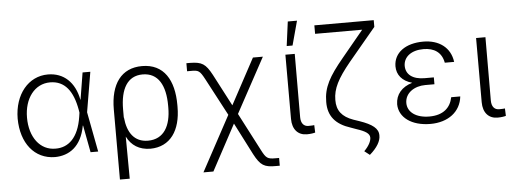

<svg xmlns="http://www.w3.org/2000/svg" viewBox="-58 -937 3491 1308"><g transform="rotate(-5 1688.0 -283.0)"><path d="M286 12C383 11 467 -43 493 -185H495L530 0H582L530 -273L576 -546H523L493 -362H492C469 -483 394 -553 286 -553C153 -553 56 -437 55 -271C56 -103 146 11 286 12ZM119 -272C119 -404 191 -498 296 -498C397 -498 452 -424 475 -294L478 -275L474 -248C452 -104 382 -44 295 -45C189 -44 119 -138 119 -272Z M713 -276V203H780L778 -85C809 -23 862 11 938 12C1075 11 1147 -95 1147 -256V-270C1147 -438 1080 -554 930 -554C788 -554 713 -450 713 -276ZM776 -271C776 -409 824 -497 929 -497C1036 -497 1084 -408 1084 -270V-256C1084 -134 1037 -44 927 -44C834 -44 787 -111 777 -215H776Z M1284 204H1352L1520 -109L1632 110C1674 189 1700 205 1781 204H1806V151H1781C1728 151 1717 145 1687 86L1553 -172L1756 -546H1688L1520 -234L1406 -452C1364 -530 1339 -546 1258 -547H1233V-492H1258C1311 -493 1320 -487 1352 -427L1487 -172Z M1910 -546V-107C1910 -34 1949 7 2009 7C2035 7 2057 3 2066 0L2064 -51C2059 -50 2046 -49 2024 -49C1993 -49 1973 -71 1973 -113L1974 -546ZM1924 -604H1964L2009 -770H1946Z M2530 -728H2124V-670H2446L2298 -491C2200 -373 2159 -301 2159 -201C2158 -104 2208 -45 2311 -12L2350 2C2408 21 2437 39 2437 67C2437 90 2422 122 2388 156L2424 184C2475 140 2501 96 2500 58C2501 10 2460 -21 2373 -51L2332 -65C2257 -92 2221 -136 2222 -209C2222 -286 2257 -353 2343 -458L2530 -682Z M2639 -143C2640 -53 2725 10 2854 10C2975 10 3061 -55 3072 -159H3010C2996 -88 2946 -41 2851 -41C2758 -41 2702 -85 2702 -146C2702 -215 2767 -257 2841 -257H2904V-304H2841C2760 -304 2713 -340 2713 -400C2714 -460 2766 -502 2850 -502C2923 -502 2974 -469 2987 -397H3051C3038 -497 2960 -553 2853 -553C2732 -553 2651 -495 2650 -402C2650 -343 2686 -299 2754 -280C2682 -259 2640 -210 2639 -143Z M3214 -546V-107C3214 -34 3253 7 3313 7C3339 7 3361 3 3370 0L3368 -51C3363 -50 3350 -49 3328 -49C3297 -49 3277 -71 3277 -113L3278 -546Z"/></g></svg>

Font: Wafeq Light
Style: Regular
Weight: 300
Designer: Rasmus Andersson & Azza Alameddine
Foundry: Google & TypeTogether
Version: Version 3.000;January 28, 2025;FontCreator 15.0.0.3014 64-bi